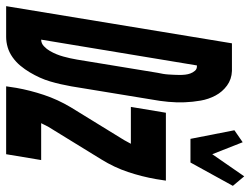

<svg xmlns="http://www.w3.org/2000/svg" viewBox="-162 -700 815 625"><g transform="rotate(90 245.5 -387.5)"><path d="M-47 0 74 -735H164Q191 -734 211.5 -719Q232 -704 244 -681.5Q256 -659 260.5 -633Q265 -607 266 -581Q267 -555 264.5 -528Q262 -501 257 -474L214 -212Q211 -195 207 -177.5Q203 -160 198 -143Q193 -126 185.5 -109.5Q178 -93 168.5 -77Q159 -61 147 -46.5Q135 -32 119.5 -21Q104 -10 87 -5Q70 0 53 0ZM62 -114Q74 -114 83.5 -123Q93 -132 99 -142.5Q105 -153 109.5 -164Q114 -175 117 -186Q120 -197 122.5 -208Q125 -219 127 -231L170 -493Q172 -502 173.5 -511Q175 -520 175.5 -529Q176 -538 176.5 -547Q177 -556 177 -565Q177 -574 176 -583Q175 -592 172 -600Q169 -608 163.5 -614.5Q158 -621 149 -621H146ZM385 -600 357 -743 396 -770 435 -671 507 -775 538 -738 462 -600ZM214 0 219 -33Q227 -78 242 -123Q257 -168 282 -210L389 -384Q392 -390 395 -395Q398 -400 401 -406H281L300 -520H521L516 -488Q508 -442 493 -397Q478 -352 452 -310L345 -136Q342 -130 339.5 -125Q337 -120 334 -114H454L435 0Z"/></g></svg>

Font: Iosevka Term Curly Heavy
Style: Italic
Weight: 900
Italic angle: -9°
Designer: Belleve Invis
Foundry: Belleve Invis
Version: Version 32.3.0